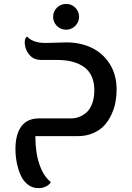

<svg xmlns="http://www.w3.org/2000/svg" viewBox="-20 -697 676 983"><path d="M318.8 -544.9Q291 -544.9 271.5 -564.2Q252 -583.5 252 -610.8Q252 -638.7 271.5 -657.7Q291 -676.8 318.8 -676.8Q346.2 -676.8 365.5 -657.7Q384.8 -638.7 384.8 -610.8Q384.8 -584 365.2 -564.5Q345.7 -544.9 318.8 -544.9ZM319.8 -480Q392.1 -480 450 -452.1Q507.8 -424.3 542.5 -368.7Q577.1 -313 577.1 -237.8Q577.1 -206.1 571.3 -174.6Q565.4 -143.1 550.8 -111.1Q536.1 -79.1 514.2 -54.9Q492.2 -30.8 457 -15.4Q421.9 0 377.9 0H161.1Q161.1 85.9 182.4 146.2Q203.6 206.5 240.2 234.9Q235.4 246.6 217.8 256.3Q200.2 266.1 176.8 266.1Q149.4 266.1 127.9 251.7Q106.4 237.3 94 215.6Q81.5 193.8 73.2 165.5Q64.9 137.2 62 113Q59.1 88.9 59.1 65.9Q59.1 -8.3 89.1 -49.6Q119.1 -90.8 180.2 -90.8H345.2Q364.3 -90.8 383.3 -97.7Q402.3 -104.5 420.9 -119.6Q439.5 -134.8 451.2 -164.6Q462.9 -194.3 462.9 -234.9Q462.9 -314 412.6 -352.1Q362.3 -390.1 272 -390.1H190.9Q152.8 -390.1 131.1 -415.8Q109.4 -441.4 106.9 -472.2Q104.5 -502.9 120.1 -509.8Q127.9 -497.1 152.1 -487.1Q176.3 -477.1 213.9 -477.1Q225.6 -477.1 265.9 -478.5Q306.2 -480 319.8 -480Z"/></svg>

Font: El Messiri SemiBold
Style: Regular
Weight: 600
Designer: Mohamed Gaber
Foundry: Kief Type Foundry
Version: Version 2.007;PS 002.007;hotconv 1.0.88;makeotf.lib2.5.64775